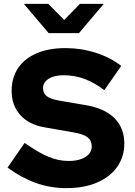

<svg xmlns="http://www.w3.org/2000/svg" viewBox="-20 -959 695 990"><path d="M322 11Q239 11 164 -16Q89 -43 19 -95L107 -222Q180 -171 231 -150Q282 -129 334 -129Q371 -129 397.5 -138.5Q424 -148 438.5 -164.5Q453 -181 453 -203Q453 -234 432.5 -250.5Q412 -267 361 -276L212 -302Q129 -316 84.5 -366Q40 -416 40 -490Q40 -558 73 -607.5Q106 -657 168.5 -684Q231 -711 318 -711Q399 -711 475 -686.5Q551 -662 605 -619L518 -494Q467 -533 416 -552Q365 -571 309 -571Q275 -571 251 -562.5Q227 -554 214.5 -539Q202 -524 202 -505Q202 -478 220.5 -463.5Q239 -449 281 -441L421 -417Q519 -401 570 -350Q621 -299 621 -219Q621 -151 584.5 -99Q548 -47 481 -18Q414 11 322 11ZM229 -939 311 -856 392 -939H515L387 -788H231L103 -939Z"/></svg>

Font: Red Hat Text VF
Style: Regular
Weight: 400
Designer: Pentagram, MCKL
Foundry: Pentagram, MCKL
Version: Version 1.023